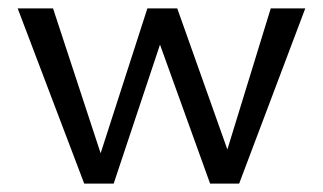

<svg xmlns="http://www.w3.org/2000/svg" viewBox="-20 -436 768 456"><path d="M623 -416H705L548 0H479L360 -330L250 0H180L22 -416H106L219 -72L330 -416H401L520 -81Z"/></svg>

Font: EauTest Medium
Style: Regular
Weight: 500
Designer: Christian Thalmann (Catharsis Fonts)
Version: Version 0.001;PS 000.001;hotconv 1.0.88;makeotf.lib2.5.64775